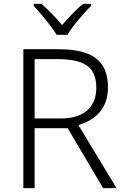

<svg xmlns="http://www.w3.org/2000/svg" viewBox="-20 -1018 640 987"><path d="M271 -839H327C351 -882 410 -949 448 -988V-998H406C370 -968 331 -926 299 -889C268 -926 229 -968 193 -998H153V-988C189 -949 246 -882 271 -839ZM278 -765H100V-51H158V-359H328L510 -51H579L383 -375C470 -401 535 -459 535 -569C535 -711 449 -765 278 -765ZM273 -714C410 -714 475 -677 475 -567C475 -465 409 -409 293 -409H158V-714Z"/></svg>

Font: Noto Sans Tamil UI Light
Style: Regular
Weight: 300
Designer: Jelle Bosma - Monotype Design Team
Foundry: Monotype Imaging Inc.
Version: Version 2.004